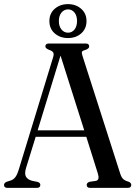

<svg xmlns="http://www.w3.org/2000/svg" viewBox="-20 -911 658 931"><path d="M175.5 -14.5Q175.5 0 159 0H16Q-0.5 0 -0.5 -14.5Q-0.5 -23.5 12 -29.5L32.5 -36Q45 -40 54.2 -51.8Q63.5 -63.5 72 -92L237 -631.5Q242.5 -648 238.2 -656Q234 -664 218.5 -669Q200 -676.5 200 -685.5Q200 -700 217 -700H396Q412.5 -700 412.5 -685.5Q412.5 -675.5 394.5 -669Q381 -666 378 -660.8Q375 -655.5 379.5 -641.5L562.5 -70.5Q568.5 -51 577.5 -42.8Q586.5 -34.5 602 -30.5Q616.5 -25 616.5 -14.5Q616.5 0 599.5 0H417Q400.5 0 400.5 -14.5Q400.5 -25 414.5 -29.5L445 -34Q464.5 -38 454.5 -69.5L398.5 -247.5H153L106 -95.5Q98 -68 106 -54.2Q114 -40.5 135 -34.5L162 -29Q175.5 -25 175.5 -14.5ZM162.5 -279H388.5L273.5 -641.5ZM309.5 -726.5Q271.5 -726.5 245.5 -749Q219.5 -771.5 219.5 -809Q219.5 -846 245.5 -868.5Q271.5 -891 309.5 -891Q348 -891 373.8 -868.2Q399.5 -845.5 399.5 -809Q399.5 -772 374 -749.2Q348.5 -726.5 309.5 -726.5ZM310 -865.5Q291 -865.5 278.2 -850.2Q265.5 -835 265.5 -809Q265.5 -783 278.2 -767.8Q291 -752.5 310 -752.5Q329 -752.5 341.2 -767.8Q353.5 -783 353.5 -809Q353.5 -835 341.2 -850.2Q329 -865.5 310 -865.5Z"/></svg>

Font: Fraunces 144pt Soft
Style: Regular
Weight: 400
Version: Version 1.000;[0bf87f6ff]